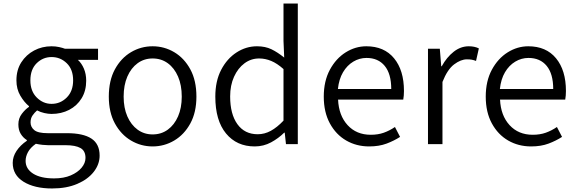

<svg xmlns="http://www.w3.org/2000/svg" viewBox="-20 -816 3266 1087"><path d="M275 251Q175 251 113.5 213Q52 175 52 106Q52 71 73.5 38.5Q95 6 132 -19V-23Q111 -36 97.5 -58Q84 -80 84 -112Q84 -146 103.5 -171.5Q123 -197 144 -211V-215Q117 -237 95 -274.5Q73 -312 73 -361Q73 -420 100.5 -463Q128 -506 173 -530Q218 -554 272 -554Q295 -554 315 -549.5Q335 -545 348 -540H535V-477H421Q442 -458 455 -427.5Q468 -397 468 -359Q468 -302 442 -259.5Q416 -217 371.5 -194Q327 -171 272 -171Q253 -171 231 -176Q209 -181 190 -191Q175 -178 164 -162Q153 -146 153 -123Q153 -97 174 -79.5Q195 -62 250 -62H359Q451 -62 497.5 -31.5Q544 -1 544 65Q544 114 511 156.5Q478 199 417.5 225Q357 251 275 251ZM272 -228Q322 -228 358 -264Q394 -300 394 -361Q394 -423 358 -458Q322 -493 272 -493Q223 -493 187.5 -458Q152 -423 152 -361Q152 -300 188 -264Q224 -228 272 -228ZM286 194Q341 194 380.5 177Q420 160 442 133.5Q464 107 464 78Q464 38 435.5 22Q407 6 351 6H252Q239 6 220.5 4Q202 2 183 -2Q152 20 138.5 45Q125 70 125 95Q125 140 167.5 167Q210 194 286 194Z M844 13Q778 13 721.5 -20.5Q665 -54 630.5 -117Q596 -180 596 -269Q596 -360 630.5 -423.5Q665 -487 721.5 -520.5Q778 -554 844 -554Q910 -554 966.5 -520.5Q1023 -487 1057.5 -423.5Q1092 -360 1092 -269Q1092 -180 1057.5 -117Q1023 -54 966.5 -20.5Q910 13 844 13ZM844 -55Q893 -55 930 -82Q967 -109 988 -157Q1009 -205 1009 -269Q1009 -334 988 -382.5Q967 -431 930 -458Q893 -485 844 -485Q796 -485 759 -458Q722 -431 701 -382.5Q680 -334 680 -269Q680 -205 701 -157Q722 -109 759 -82Q796 -55 844 -55Z M1422 13Q1320 13 1259.5 -60.5Q1199 -134 1199 -269Q1199 -357 1232 -420.5Q1265 -484 1319 -519Q1373 -554 1435 -554Q1482 -554 1517 -537Q1552 -520 1589 -490L1585 -585V-796H1666V0H1599L1592 -65H1589Q1557 -33 1514.5 -10Q1472 13 1422 13ZM1439 -56Q1478 -56 1513.5 -75.5Q1549 -95 1585 -133V-425Q1549 -457 1515.5 -471Q1482 -485 1447 -485Q1401 -485 1364 -457.5Q1327 -430 1305 -381.5Q1283 -333 1283 -270Q1283 -170 1324 -113Q1365 -56 1439 -56Z M2070 13Q1998 13 1940 -20.5Q1882 -54 1847.5 -117.5Q1813 -181 1813 -269Q1813 -357 1847.5 -421Q1882 -485 1937 -519.5Q1992 -554 2054 -554Q2155 -554 2211 -486Q2267 -418 2267 -301Q2267 -288 2266 -275.5Q2265 -263 2263 -252H1894Q1898 -162 1948 -107.5Q1998 -53 2079 -53Q2120 -53 2152.5 -64.5Q2185 -76 2216 -97L2245 -41Q2211 -19 2168.5 -3Q2126 13 2070 13ZM1893 -312H2195Q2195 -398 2158 -443Q2121 -488 2055 -488Q2015 -488 1980 -467Q1945 -446 1922 -407Q1899 -368 1893 -312Z M2403 0V-540H2470L2478 -441H2481Q2509 -492 2548.5 -523Q2588 -554 2634 -554Q2667 -554 2691 -542L2675 -471Q2662 -476 2651 -478Q2640 -480 2623 -480Q2589 -480 2551 -451.5Q2513 -423 2485 -352V0Z M2987 13Q2915 13 2857 -20.5Q2799 -54 2764.5 -117.5Q2730 -181 2730 -269Q2730 -357 2764.5 -421Q2799 -485 2854 -519.5Q2909 -554 2971 -554Q3072 -554 3128 -486Q3184 -418 3184 -301Q3184 -288 3183 -275.5Q3182 -263 3180 -252H2811Q2815 -162 2865 -107.5Q2915 -53 2996 -53Q3037 -53 3069.5 -64.5Q3102 -76 3133 -97L3162 -41Q3128 -19 3085.5 -3Q3043 13 2987 13ZM2810 -312H3112Q3112 -398 3075 -443Q3038 -488 2972 -488Q2932 -488 2897 -467Q2862 -446 2839 -407Q2816 -368 2810 -312Z"/></svg>

Font: Source Han Sans SC Normal
Style: Regular
Weight: 350
Designer: Ryoko NISHIZUKA 西塚涼子 (kana, bopomofo & ideographs); Paul D. Hunt (Latin, Greek & Cyrillic); Sandoll Communications 산돌커뮤니
Foundry: Adobe
Version: Version 2.004;hotconv 1.0.118;makeotfexe 2.5.65603